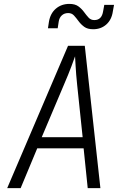

<svg xmlns="http://www.w3.org/2000/svg" viewBox="-20 -965 640 985"><path d="M17 0 329 -730H415L495 0H430L409 -204H171L86 0ZM194 -261H404L376 -528Q370 -586 368 -625Q366 -664 365 -676Q361 -664 346.5 -625Q332 -586 307 -528ZM458 -815Q429 -815 412 -827.5Q395 -840 383 -856.5Q371 -873 359.5 -885.5Q348 -898 330 -898Q310 -898 297 -886Q284 -874 281 -853L276 -820H226L231 -853Q238 -896 266.5 -920.5Q295 -945 336 -945Q365 -945 382 -932.5Q399 -920 411 -903.5Q423 -887 434.5 -874.5Q446 -862 464 -862Q502 -862 509 -907L515 -940H565L559 -907Q553 -864 525.5 -839.5Q498 -815 458 -815Z"/></svg>

Font: NKDuy Mono ExtraLight
Style: Italic
Weight: 200
Italic angle: -9°
Monospace: yes
Designer: NKDuy
Foundry: NKDuy
Version: Version 2.251; ttfautohint (v1.8.4.7-5d5b)